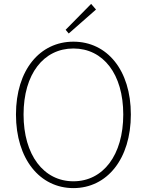

<svg xmlns="http://www.w3.org/2000/svg" viewBox="-20 -953 754 986"><path d="M357 13C529 13 652 -136 652 -365C652 -594 529 -739 357 -739C185 -739 62 -594 62 -365C62 -136 185 13 357 13ZM357 -22C204 -22 101 -157 101 -365C101 -573 204 -704 357 -704C510 -704 613 -573 613 -365C613 -157 510 -22 357 -22ZM333 -781 473 -904 448 -933 317 -800Z"/></svg>

Font: Harano Aji Gothic KR ExtraLight
Style: Regular
Weight: 250
Foundry: Masamichi Hosoda
Version: HaranoAjiGothicKR-ExtraLight version 20220220;ttx 4.29.1